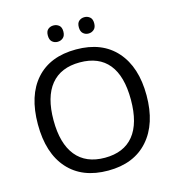

<svg xmlns="http://www.w3.org/2000/svg" viewBox="-128 -1005 1038 1125"><g transform="rotate(-15 390.5 -442.5)"><path d="M215.8 -572.5Q155.8 -499 155.8 -357.7Q155.8 -216.3 215.8 -142.1Q275.9 -67.9 390.9 -67.9Q505.9 -67.9 565.4 -141.1Q625 -214.4 625 -357.7Q625 -501 565.9 -573.5Q506.8 -646 391.4 -646Q275.9 -646 215.8 -572.5ZM633.8 -627.7Q720.2 -530.3 720.2 -358.4Q720.2 -186.5 633.5 -88.4Q546.9 9.8 390.1 9.8Q233.4 9.8 147.2 -86.7Q61 -183.1 61 -358.2Q61 -533.2 146.7 -629.2Q232.4 -725.1 389.9 -725.1Q547.4 -725.1 633.8 -627.7ZM453.6 -808.1Q439.9 -820.3 439.9 -846.2Q439.9 -872.1 453.6 -883.5Q467.3 -895 486.1 -895Q504.9 -895 519 -883.5Q533.2 -872.1 533.2 -846.2Q533.2 -820.3 519 -808.1Q504.9 -795.9 486.1 -795.9Q467.3 -795.9 453.6 -808.1ZM265.6 -808.1Q252 -820.3 252 -846.2Q252 -872.1 265.6 -883.5Q279.3 -895 298.6 -895Q317.9 -895 332 -883.5Q346.2 -872.1 346.2 -846.2Q346.2 -820.3 332 -808.1Q317.9 -795.9 298.6 -795.9Q279.3 -795.9 265.6 -808.1Z"/></g></svg>

Font: NotoSans
Style: Regular
Weight: 400
Designer: Monotype Design team
Foundry: Monotype Imaging Inc.
Version: Version 1.04